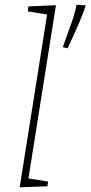

<svg xmlns="http://www.w3.org/2000/svg" viewBox="-20 -788 382 810"><path d="M63 2 181 -741 191 -725 97 -740 100 -761 216 -766 98 -23 89 -37 183 -22 180 -2ZM265 -584 245 -589Q265 -645 281 -690Q297 -735 303 -768L342 -765Q332 -734 312.5 -688.5Q293 -643 265 -584Z"/></svg>

Font: Bitter Thin ExtraLight
Style: Italic
Weight: 250
Italic angle: -9°
Version: Version 2.002